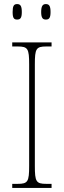

<svg xmlns="http://www.w3.org/2000/svg" viewBox="-20 -922 315 942"><path d="M205 -826C221 -826 228 -834 228 -863C228 -893 221 -902 205 -902C190 -902 182 -893 182 -863C182 -834 190 -826 205 -826ZM64 -826C80 -826 87 -834 87 -863C87 -893 80 -902 64 -902C48 -902 42 -893 42 -863C42 -834 48 -826 64 -826ZM40 0H233V-20H207C157 -20 151 -31 151 -108V-606C151 -683 157 -694 207 -694H233V-714H40V-694H67C117 -694 123 -683 123 -606V-108C123 -31 117 -20 67 -20H40Z"/></svg>

Font: Noto Serif Hebrew Condensed Thin
Style: Regular
Weight: 100
Width: 3
Designer: Monotype Design Team
Foundry: Monotype Imaging Inc.
Version: Version 2.004